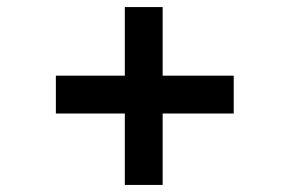

<svg xmlns="http://www.w3.org/2000/svg" viewBox="-20 -623 810 543"><path d="M440 -603V-409H641V-302H440V-100H333V-302H138V-409H333V-603Z"/></svg>

Font: Freesentation 7 Bold
Style: Regular
Weight: 700
Designer: glyphs from Roboto by Christian Robertson / Hangul glyphs from Noto Sans CJK(Source Han Sans) by Jang Soo-young and Kang
Foundry: PT&
Version: Version 2.001